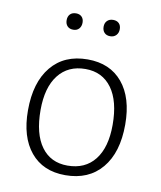

<svg xmlns="http://www.w3.org/2000/svg" viewBox="-75 -695 639 762"><g transform="rotate(10 244.5 -314.0)"><path d="M439 -233Q439 -120 386 -57Q333 6 239 6Q149 6 99 -54.5Q49 -115 49 -222Q49 -335 101.5 -398.5Q154 -462 248 -462Q338 -462 388.5 -401.5Q439 -341 439 -233ZM98 -232Q98 -136 135.5 -84.5Q173 -33 241 -33Q312 -33 351 -82.5Q390 -132 390 -223Q390 -319 352 -371Q314 -423 246 -423Q176 -423 137 -373Q98 -323 98 -232ZM202 -602Q202 -587 193.5 -577.5Q185 -568 170 -568Q155 -568 146.5 -577Q138 -586 138 -601Q138 -616 146.5 -625Q155 -634 171 -634Q185 -634 193.5 -625.5Q202 -617 202 -602ZM352 -602Q352 -587 343 -577.5Q334 -568 319 -568Q304 -568 295.5 -577Q287 -586 287 -601Q287 -616 296 -625Q305 -634 320 -634Q335 -634 343.5 -625.5Q352 -617 352 -602Z"/></g></svg>

Font: t
Style: Regular
Weight: 300
Designer: Juan Pablo del Peral
Foundry: Huerta Tipografica
Version: Version 2.004; ttfautohint (v1.8.1)